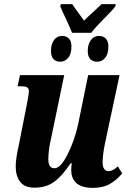

<svg xmlns="http://www.w3.org/2000/svg" viewBox="-20 -900 623 930"><path d="M325 -78Q325 -93 328 -109H322Q281 -47 242 -19Q203 9 147 9Q99 9 77.5 -19.5Q56 -48 56 -95Q56 -131 74 -212L109 -389Q110 -393 113 -411Q120 -446 120 -457Q120 -471 112 -476.5Q104 -482 84 -482H65L77 -536H291L229 -237Q214 -174 214 -128Q214 -85 244 -85Q273 -85 306.5 -150.5Q340 -216 358 -296L407 -536H559L488 -203Q477 -148 477 -112Q477 -93 484.5 -82Q492 -71 505 -71Q516 -71 526.5 -76.5Q537 -82 551 -94L572 -60Q545 -28 512 -9Q479 10 430 10Q325 10 325 -78ZM297 -814Q282 -844 272 -869L275 -880H330Q337 -868 361 -836Q381 -809 387 -800Q411 -824 438 -848L472 -880H541L538 -868Q527 -853 490 -816Q443 -769 422 -741H329Q324 -756 297 -814ZM227 -653Q227 -686 241.5 -706Q256 -726 281 -726Q302 -726 314 -713Q326 -700 326 -675Q326 -638 310 -619.5Q294 -601 272 -601Q251 -601 239 -614Q227 -627 227 -653ZM405 -653Q405 -685 420 -705.5Q435 -726 459 -726Q480 -726 492.5 -713Q505 -700 505 -675Q505 -638 489 -619.5Q473 -601 451 -601Q429 -601 417 -614Q405 -627 405 -653Z"/></svg>

Font: Noto Serif CondExtraBold
Style: Italic
Weight: 800
Width: 3
Italic angle: -12°
Designer: Monotype Design Team
Foundry: Monotype Imaging Inc.
Version: Version 1.001